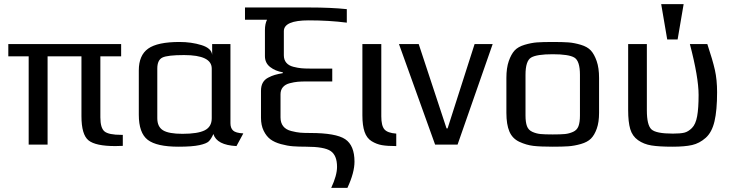

<svg xmlns="http://www.w3.org/2000/svg" viewBox="-20 -696 3548 924"><path d="M571 6Q564 6 552 6.5Q540 7 535 7Q440 7 406 -20.5Q372 -48 372 -137V-425H209V0H118V-425H20V-484H563V-425H463V-131Q463 -80 483 -63.5Q503 -47 564 -47H571Z M1151 -54 1118 7Q1023 2 1007 -51Q996 -27 985 -16Q974 -5 939.5 2.5Q905 10 839 10Q734 10 691 -23Q648 -56 648 -144V-357Q648 -430 693 -462Q738 -494 844 -494Q901 -494 949.5 -479Q998 -464 1001 -432V-484H1089V-103Q1089 -80 1101.5 -68Q1114 -56 1151 -54ZM999 -127V-366Q999 -431 866 -431Q786 -431 761.5 -419Q737 -407 737 -366V-127Q737 -86 764.5 -69Q792 -52 858 -52Q932 -52 965.5 -69Q999 -86 999 -127Z M1159 -601V-660H1467Q1573 -660 1649 -652V-587Q1563 -598 1466 -598Q1346 -598 1346 -546V-430Q1346 -408 1358 -394Q1370 -380 1392 -374.5Q1414 -369 1430.5 -367.5Q1447 -366 1471 -366H1579V-304H1454Q1430 -304 1413 -302.5Q1396 -301 1374.5 -295.5Q1353 -290 1341.5 -276.5Q1330 -263 1330 -242V-131Q1330 -105 1343 -88.5Q1356 -72 1381.5 -65.5Q1407 -59 1425 -57.5Q1443 -56 1473 -56Q1597 -56 1641.5 -26Q1686 4 1686 82Q1686 135 1652 208H1574Q1602 148 1602 107Q1602 52 1571.5 31Q1541 10 1453 10Q1417 10 1390 8Q1363 6 1332 -2.5Q1301 -11 1281.5 -25.5Q1262 -40 1249 -66.5Q1236 -93 1236 -129V-259Q1236 -282 1244.5 -297.5Q1253 -313 1270 -322Q1287 -331 1302.5 -335.5Q1318 -340 1341 -344V-348Q1305 -354 1280 -373.5Q1255 -393 1255 -426V-551Q1255 -581 1265 -601Z M1815 -484V-136Q1815 -91 1830 -73.5Q1845 -56 1887 -53V7Q1844 7 1818 2.5Q1792 -2 1768.5 -16.5Q1745 -31 1734.5 -61.5Q1724 -92 1724 -141V-484Z M2351 -484 2182 0H2074L1900 -484H1995L2129 -78H2134L2264 -484Z M2863 -321V-153Q2863 -108 2852 -77Q2841 -46 2824 -29Q2807 -12 2775.5 -3Q2744 6 2715.5 8Q2687 10 2640 10Q2580 10 2546.5 6Q2513 2 2479.5 -13.5Q2446 -29 2431.5 -63Q2417 -97 2417 -153V-321Q2417 -369 2428.5 -402Q2440 -435 2456.5 -453Q2473 -471 2505 -480.5Q2537 -490 2564.5 -492Q2592 -494 2640 -494Q2688 -494 2715.5 -492Q2743 -490 2775 -480.5Q2807 -471 2823.5 -453Q2840 -435 2851.5 -402Q2863 -369 2863 -321ZM2771 -140V-336Q2771 -403 2744 -419Q2717 -435 2640 -435Q2563 -435 2536 -419Q2509 -403 2509 -336V-140Q2509 -108 2516 -89Q2523 -70 2542 -61.5Q2561 -53 2581 -51Q2601 -49 2640 -49Q2679 -49 2699 -51Q2719 -53 2738 -61.5Q2757 -70 2764 -89Q2771 -108 2771 -140Z M3216 10Q3152 10 3115 4Q3078 -2 3050.5 -21.5Q3023 -41 3013 -75Q3003 -109 3003 -166V-484H3093V-165Q3093 -94 3115 -73.5Q3137 -53 3218 -53Q3254 -53 3273 -57.5Q3292 -62 3310 -80Q3328 -98 3335 -136.5Q3342 -175 3342 -239Q3342 -324 3300 -484H3384Q3410 -406 3420.5 -359Q3431 -312 3431 -252Q3431 -165 3418.5 -112Q3406 -59 3376 -32.5Q3346 -6 3310.5 2Q3275 10 3216 10ZM3241 -506H3191L3162 -676H3270Z"/></svg>

Font: Play
Style: Regular
Weight: 400
Designer: Jonas Hecksher
Foundry: Jonas Hecksher, Playtypeª, e-types AS
Version: Version 1.002